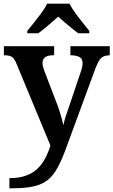

<svg xmlns="http://www.w3.org/2000/svg" viewBox="-20 -786 614 1039"><path d="M31 178Q82 178 119 165Q156 152 181.5 128Q207 104 224 72Q241 40 253 2L71 -437Q63 -458 54.5 -468.5Q46 -479 34.5 -483Q23 -487 5 -487H1V-536H273V-487H269Q239 -487 224.5 -476.5Q210 -466 210 -444Q210 -436 212.5 -426Q215 -416 219 -405L284 -235Q293 -214 300.5 -190Q308 -166 314 -144.5Q320 -123 323 -108Q328 -134 336.5 -159Q345 -184 353 -207L417 -397Q421 -407 424 -421Q427 -435 427 -444Q427 -467 411.5 -476.5Q396 -486 365 -487H361V-536H574V-487H571Q552 -486 538.5 -479.5Q525 -473 515.5 -457Q506 -441 495 -412L343 1Q318 72 294 117Q270 162 239.5 187Q209 212 162.5 222.5Q116 233 45 233H31ZM128 -619Q144 -638 164.5 -664Q185 -690 205 -717Q225 -744 235 -766H356Q367 -744 386.5 -717Q406 -690 427 -664Q448 -638 463 -619V-606H404Q388 -617 368.5 -633Q349 -649 329.5 -665.5Q310 -682 295 -696Q280 -682 260.5 -665.5Q241 -649 222 -633Q203 -617 187 -606H128Z"/></svg>

Font: Noto Rashi Hebrew SemiBold
Style: Regular
Weight: 600
Version: Version 1.006